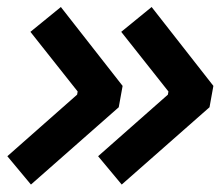

<svg xmlns="http://www.w3.org/2000/svg" viewBox="-20 -524 626 536"><path d="M66.4 -8.8 311.5 -224.6 322.3 -284.2 149.9 -504.4 64.9 -435.1 196.8 -268.6 195.3 -259.8 0.5 -87.9ZM319.8 -8.8 564.9 -224.6 575.7 -284.2 403.3 -504.4 318.4 -435.1 450.2 -268.6 448.7 -259.8 253.9 -87.9Z"/></svg>

Font: Cascadia Code SemiBold
Style: Italic
Weight: 600
Italic angle: -10°
Monospace: yes
Designer: Aaron Bell
Foundry: Saja Typeworks
Version: Version 2404.023